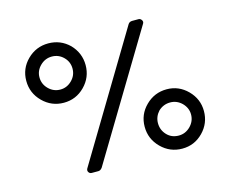

<svg xmlns="http://www.w3.org/2000/svg" viewBox="-90 -752 1055 879"><g transform="rotate(-15 437.0 -312.5)"><path d="M203.1 -624.5Q261.2 -624.5 302.7 -584Q343.3 -541.5 343.3 -484.4Q343.3 -426.3 302.2 -384.8Q261.2 -343.3 203.1 -343.3Q145 -343.3 103.5 -384.8Q62 -426.3 62 -484.4Q62 -542.5 103.5 -583.5Q145 -624.5 203.1 -624.5ZM672.4 -281.2Q729.5 -281.2 770.8 -239.7Q812 -198.2 812 -141.1Q812 -83 771.2 -41.5Q730.5 0 672.4 0Q614.3 0 572.8 -41.5Q531.2 -83 531.2 -141.1Q531.2 -199.2 572.8 -240.2Q614.3 -281.2 672.4 -281.2ZM672.4 -218.8Q640.1 -218.8 616.2 -196.3Q594.2 -172.4 594.2 -141.1Q594.2 -108.9 616.2 -85.4Q638.2 -62 672.4 -62Q703.6 -62 727.1 -85Q751 -108.9 751 -141.1Q751 -172.4 727.1 -196.3Q703.6 -218.8 672.4 -218.8ZM273.9 0H242.7Q233.4 0 228.3 -7.8Q223.1 -15.6 228 -24.9L582 -614.3Q588.4 -624.5 601.6 -624.5H631.8Q640.1 -624.5 645.8 -616.2Q651.4 -607.9 646.5 -599.6L292.5 -11.2Q284.2 0 273.9 0ZM203.1 -405.8Q234.4 -405.8 257.8 -429Q281.2 -452.1 281.2 -484.4Q281.2 -516.6 258.3 -539.3Q235.4 -562 203.4 -562Q171.4 -562 147.9 -538.8Q124.5 -515.6 124.5 -484.4Q124.5 -452.1 147.7 -429Q170.9 -405.8 203.1 -405.8Z"/></g></svg>

Font: GOSTRUS
Style: type_B
Weight: 400
Designer: Юрий и Татьяна Кривогуз
Version: Version 02.00